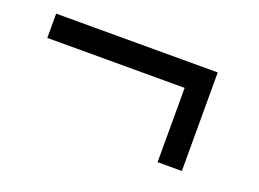

<svg xmlns="http://www.w3.org/2000/svg" viewBox="-55 -394 671 498"><g transform="rotate(20 280.0 -145.0)"><path d="M408 -214H29V-281H475V-9H408Z"/></g></svg>

Font: HK Grotesk
Style: Regular
Weight: 400
Designer: Alfredo Marco Pradil
Foundry: Hanken Design Co.
Version: Version 3.001